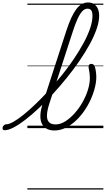

<svg xmlns="http://www.w3.org/2000/svg" viewBox="-221 -1035 855 1551"><path d="M-184 17Q-195 17 -198.5 9.5Q-202 2 -199.5 -7Q-197 -16 -189 -23.5Q-181 -31 -170 -31Q-148 -31 -111 -52Q-74 -73 -28 -110.5Q18 -148 70 -198Q122 -248 175.5 -307Q229 -366 280.5 -430Q332 -494 376 -559.5Q420 -625 454 -687.5Q488 -750 507 -806Q526 -862 526 -907Q526 -918 534 -924Q542 -930 553 -930Q564 -930 572 -924Q580 -918 580 -907Q580 -861 560 -802.5Q540 -744 504 -678Q468 -612 421 -543.5Q374 -475 319 -407Q264 -339 206.5 -276.5Q149 -214 92 -160.5Q35 -107 -17 -67Q-69 -27 -111.5 -5Q-154 17 -184 17ZM218 19Q178 19 152 2.5Q126 -14 114.5 -42.5Q103 -71 105.5 -109.5Q108 -148 122 -193L315 -787Q354 -906 395 -960.5Q436 -1015 490 -1015Q520 -1015 540 -1001Q560 -987 570 -963Q580 -939 580 -907Q580 -895 572 -888.5Q564 -882 553 -882Q542 -882 534 -888.5Q526 -895 526 -907Q526 -925 522.5 -938Q519 -951 510 -958Q501 -965 486 -965Q464 -965 444.5 -945Q425 -925 405 -881.5Q385 -838 362 -765L176 -193Q165 -159 160.5 -129.5Q156 -100 160.5 -77.5Q165 -55 181.5 -42.5Q198 -30 229 -30Q267 -30 306 -54.5Q345 -79 381 -119Q417 -159 445 -208Q473 -257 489 -308.5Q505 -360 505 -405Q505 -423 502.5 -443.5Q500 -464 495 -487Q494 -498 495.5 -505Q497 -512 503 -515.5Q509 -519 518 -519Q528 -519 535 -512.5Q542 -506 547 -490Q550 -480 552 -467.5Q554 -455 555.5 -442Q557 -429 557 -415Q557 -363 539 -303.5Q521 -244 489.5 -187Q458 -130 415 -83.5Q372 -37 322 -9Q272 19 218 19ZM0 486H614V496H0ZM0 -20H614V0H0ZM0 -505H614V-500H0ZM0 -1006H614V-996H0Z"/></svg>

Font: Playwrite CA Guides
Style: Regular
Weight: 400
Designer: Veronika Burian, José Scaglione
Foundry: TypeTogether
Version: Version 1.003